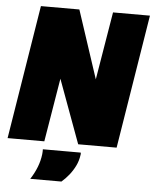

<svg xmlns="http://www.w3.org/2000/svg" viewBox="-62 -750 802 1000"><g transform="rotate(5 339.5 -249.5)"><path d="M-2 0 111 -700H312L429 -345L488 -700H681L568 0H367L245 -332L190 0ZM186 42H384Q385 45 385 48.5Q385 52 384 55Q380 85 367 111.5Q354 138 336 160.5Q318 183 297 201H134Q155 169 168 135.5Q181 102 185 68Q186 61 186 54.5Q186 48 186 42Z"/></g></svg>

Font: Georama ExtraCondensed Thin Black
Style: Italic
Weight: 900
Italic angle: -9°
Version: Version 1.001